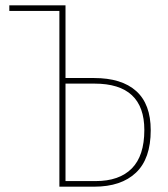

<svg xmlns="http://www.w3.org/2000/svg" viewBox="-20 -701 630 721"><path d="M546 -212Q546 -105 490.5 -52.5Q435 0 334 0H203V-660H15V-681H226V-408H333Q437 -408 491.5 -359Q546 -310 546 -212ZM522 -213Q522 -387 335 -387H226V-21H339Q428 -21 475 -68.5Q522 -116 522 -213Z"/></svg>

Font: Fira Sans Condensed Thin
Style: Regular
Weight: 250
Width: 3
Designer: Carrois Corporate & Edenspiekermann AG
Foundry: Carrois Corporate GbR & Edenspiekermann AG
Version: Version 4.203